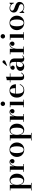

<svg xmlns="http://www.w3.org/2000/svg" viewBox="2586 -3386 1050 6263"><g transform="rotate(-90 3111.5 -255.0)"><path d="M30.5 230.5H97V-440.5H30.5V-460H212V-337Q231 -397 272.2 -433Q313.5 -469 371 -469Q424 -469 471.5 -440.5Q519 -412 548.5 -358.5Q578 -305 578 -230Q578 -155 548.5 -101.2Q519 -47.5 471.5 -18.8Q424 10 371 10Q313.5 10 272.2 -26.2Q231 -62.5 212 -123V230.5H278V250H30.5ZM212 -230Q212 -162.5 231.2 -115.5Q250.5 -68.5 280.8 -44Q311 -19.5 344.5 -19.5Q395 -19.5 421.2 -73Q447.5 -126.5 447.5 -230Q447.5 -439.5 344.5 -439.5Q311 -439.5 280.8 -415.2Q250.5 -391 231.2 -344.2Q212 -297.5 212 -230Z M639 -19.5H705.5V-440.5H639V-460H818.5V-318.5Q833.5 -381.5 867.8 -425.5Q902 -469.5 958.5 -469.5Q1005.5 -469.5 1030.2 -442.2Q1055 -415 1055 -381Q1055 -351 1035.8 -329.2Q1016.5 -307.5 985.5 -307.5Q953.5 -307.5 934 -326.2Q914.5 -345 914.5 -372Q914.5 -404 935.5 -422.5Q956.5 -441 985 -441Q991 -441 996.5 -440.5Q978.5 -449.5 956.5 -449.5Q915.5 -449.5 884.5 -416Q853.5 -382.5 836 -328.5Q818.5 -274.5 818.5 -213.5V-19.5H893.5V0H639Z M1122.5 -230Q1122.5 -295 1151.2 -349.5Q1180 -404 1233.2 -437Q1286.5 -470 1359.5 -470Q1432.5 -470 1485.5 -437Q1538.5 -404 1567 -349.5Q1595.5 -295 1595.5 -230Q1595.5 -165 1567 -110.5Q1538.5 -56 1485.5 -23Q1432.5 10 1359.5 10Q1286.5 10 1233.2 -23Q1180 -56 1151.2 -110.5Q1122.5 -165 1122.5 -230ZM1248.5 -230Q1248.5 -190 1253.2 -151Q1258 -112 1270 -80Q1282 -48 1303.8 -28.8Q1325.5 -9.5 1359.5 -9.5Q1393 -9.5 1414.8 -28.8Q1436.5 -48 1448.5 -80Q1460.5 -112 1465.2 -151Q1470 -190 1470 -230Q1470 -270 1465.2 -309Q1460.5 -348 1448.5 -380Q1436.5 -412 1414.8 -431.2Q1393 -450.5 1359.5 -450.5Q1325.5 -450.5 1303.8 -431.2Q1282 -412 1270 -380Q1258 -348 1253.2 -309Q1248.5 -270 1248.5 -230Z M1661.5 230.5H1728V-440.5H1661.5V-460H1843V-337Q1862 -397 1903.2 -433Q1944.5 -469 2002 -469Q2055 -469 2102.5 -440.5Q2150 -412 2179.5 -358.5Q2209 -305 2209 -230Q2209 -155 2179.5 -101.2Q2150 -47.5 2102.5 -18.8Q2055 10 2002 10Q1944.5 10 1903.2 -26.2Q1862 -62.5 1843 -123V230.5H1909V250H1661.5ZM1843 -230Q1843 -162.5 1862.2 -115.5Q1881.5 -68.5 1911.8 -44Q1942 -19.5 1975.5 -19.5Q2026 -19.5 2052.2 -73Q2078.5 -126.5 2078.5 -230Q2078.5 -439.5 1975.5 -439.5Q1942 -439.5 1911.8 -415.2Q1881.5 -391 1862.2 -344.2Q1843 -297.5 1843 -230Z M2270 -19.5H2336.5V-440.5H2270V-460H2449.5V-318.5Q2464.5 -381.5 2498.8 -425.5Q2533 -469.5 2589.5 -469.5Q2636.5 -469.5 2661.2 -442.2Q2686 -415 2686 -381Q2686 -351 2666.8 -329.2Q2647.5 -307.5 2616.5 -307.5Q2584.5 -307.5 2565 -326.2Q2545.5 -345 2545.5 -372Q2545.5 -404 2566.5 -422.5Q2587.5 -441 2616 -441Q2622 -441 2627.5 -440.5Q2609.5 -449.5 2587.5 -449.5Q2546.5 -449.5 2515.5 -416Q2484.5 -382.5 2467 -328.5Q2449.5 -274.5 2449.5 -213.5V-19.5H2524.5V0H2270Z M2785 -687.5Q2785 -718 2806 -739Q2827 -760 2857.5 -760Q2888 -760 2909 -739Q2930 -718 2930 -687.5Q2930 -657 2909 -636Q2888 -615 2857.5 -615Q2827 -615 2806 -636Q2785 -657 2785 -687.5ZM2743.5 -19.5H2810V-440.5H2743.5V-460H2925V-19.5H2991.5V0H2743.5Z M3500 -133.5Q3480.5 -72 3429.8 -31Q3379 10 3293 10Q3226.5 10 3173.5 -18.2Q3120.5 -46.5 3089.5 -100.2Q3058.5 -154 3058.5 -230Q3058.5 -306.5 3088 -360Q3117.5 -413.5 3169.2 -441.8Q3221 -470 3288 -470Q3361 -470 3406.5 -440.5Q3452 -411 3473 -363.5Q3494 -316 3494 -261.5H3187.5Q3187 -249 3187 -235Q3187 -174 3196.8 -123.5Q3206.5 -73 3232.8 -43Q3259 -13 3308 -13Q3373 -13 3416.2 -47Q3459.5 -81 3478 -133.5ZM3288 -450.5Q3253 -450.5 3232 -427.8Q3211 -405 3201 -366.5Q3191 -328 3188 -281.5H3367Q3367 -308.5 3364.8 -338.2Q3362.5 -368 3354.8 -393.2Q3347 -418.5 3331 -434.5Q3315 -450.5 3288 -450.5Z M3877 -88Q3857.5 -45.5 3823 -19.2Q3788.5 7 3733.5 7Q3689 7 3665.8 -10.2Q3642.5 -27.5 3634 -55Q3625.5 -82.5 3625.5 -113.5V-440.5H3557V-460H3625.5V-560Q3654 -560 3686.8 -568.5Q3719.5 -577 3740.5 -590V-460H3847.5V-440.5H3740.5V-94.5Q3740.5 -57 3749.2 -43Q3758 -29 3779.5 -29Q3802 -29 3824 -48.8Q3846 -68.5 3860 -97.5Z M4239 -606 4105 -549 4094 -562.5 4187.5 -677Q4200 -694 4216 -697.5Q4232 -701 4246.2 -695.2Q4260.5 -689.5 4267.5 -678.5Q4279 -660 4271 -636.8Q4263 -613.5 4239 -606ZM4153 -257H4222.5V-304.5Q4222.5 -340.5 4216.2 -373.5Q4210 -406.5 4190.2 -427.5Q4170.5 -448.5 4130.5 -448.5Q4107 -448.5 4081 -443Q4055 -437.5 4033.5 -426Q4060.5 -426 4081.5 -410.2Q4102.5 -394.5 4102.5 -365.5Q4102.5 -332.5 4080.8 -316.8Q4059 -301 4033 -301Q4004.5 -301 3985.2 -317.2Q3966 -333.5 3966 -363.5Q3966 -397.5 3993.2 -420.8Q4020.5 -444 4063 -456Q4105.5 -468 4151 -468Q4223.5 -468 4263.5 -445.2Q4303.5 -422.5 4319.8 -385.2Q4336 -348 4336 -304.5V-61Q4336 -44.5 4342 -33Q4348 -21.5 4367 -21.5Q4379.5 -21.5 4395.8 -32Q4412 -42.5 4422 -60.5L4432.5 -45Q4418.5 -20.5 4390 -5.2Q4361.5 10 4322 10Q4280.5 10 4251.5 -10.2Q4222.5 -30.5 4222.5 -78V-100.5Q4206 -49 4167.8 -19.5Q4129.5 10 4073.5 10Q4008.5 10 3969.8 -23.2Q3931 -56.5 3931 -113.5Q3931 -180.5 3988.8 -218.8Q4046.5 -257 4153 -257ZM4122 -31.5Q4146.5 -31.5 4169.5 -48Q4192.5 -64.5 4207.5 -97.8Q4222.5 -131 4222.5 -182.5V-240H4169Q4128.5 -240 4103.2 -222Q4078 -204 4066.8 -177.5Q4055.5 -151 4055.5 -125Q4055.5 -88.5 4071.2 -60Q4087 -31.5 4122 -31.5Z M4470.5 -19.5H4537V-440.5H4470.5V-460H4650V-318.5Q4665 -381.5 4699.2 -425.5Q4733.5 -469.5 4790 -469.5Q4837 -469.5 4861.8 -442.2Q4886.5 -415 4886.5 -381Q4886.5 -351 4867.2 -329.2Q4848 -307.5 4817 -307.5Q4785 -307.5 4765.5 -326.2Q4746 -345 4746 -372Q4746 -404 4767 -422.5Q4788 -441 4816.5 -441Q4822.5 -441 4828 -440.5Q4810 -449.5 4788 -449.5Q4747 -449.5 4716 -416Q4685 -382.5 4667.5 -328.5Q4650 -274.5 4650 -213.5V-19.5H4725V0H4470.5Z M4985.5 -687.5Q4985.5 -718 5006.5 -739Q5027.5 -760 5058 -760Q5088.5 -760 5109.5 -739Q5130.5 -718 5130.5 -687.5Q5130.5 -657 5109.5 -636Q5088.5 -615 5058 -615Q5027.5 -615 5006.5 -636Q4985.5 -657 4985.5 -687.5ZM4944 -19.5H5010.5V-440.5H4944V-460H5125.5V-19.5H5192V0H4944Z M5259 -230Q5259 -295 5287.8 -349.5Q5316.5 -404 5369.8 -437Q5423 -470 5496 -470Q5569 -470 5622 -437Q5675 -404 5703.5 -349.5Q5732 -295 5732 -230Q5732 -165 5703.5 -110.5Q5675 -56 5622 -23Q5569 10 5496 10Q5423 10 5369.8 -23Q5316.5 -56 5287.8 -110.5Q5259 -165 5259 -230ZM5385 -230Q5385 -190 5389.8 -151Q5394.5 -112 5406.5 -80Q5418.5 -48 5440.2 -28.8Q5462 -9.5 5496 -9.5Q5529.5 -9.5 5551.2 -28.8Q5573 -48 5585 -80Q5597 -112 5601.8 -151Q5606.5 -190 5606.5 -230Q5606.5 -270 5601.8 -309Q5597 -348 5585 -380Q5573 -412 5551.2 -431.2Q5529.5 -450.5 5496 -450.5Q5462 -450.5 5440.2 -431.2Q5418.5 -412 5406.5 -380Q5394.5 -348 5389.8 -309Q5385 -270 5385 -230Z M5838.5 10H5821V-142H5841Q5856.5 -84.5 5900.2 -47.8Q5944 -11 6001.5 -11Q6044.5 -11 6076 -29.8Q6107.5 -48.5 6107.5 -87Q6107.5 -116 6087.8 -133Q6068 -150 6037 -161.5Q6006 -173 5971 -184.5Q5936 -196 5904.8 -213.2Q5873.5 -230.5 5853.8 -258.8Q5834 -287 5834 -333Q5834 -368.5 5850.5 -399.5Q5867 -430.5 5899.2 -449.8Q5931.5 -469 5979 -469Q6013 -469 6041.5 -457.8Q6070 -446.5 6092 -428L6135 -470H6152.5V-330H6133Q6126 -359.5 6105.8 -386.5Q6085.5 -413.5 6053.8 -430.8Q6022 -448 5980 -448Q5945 -448 5920.2 -430.8Q5895.5 -413.5 5895.5 -384Q5895.5 -358.5 5916.2 -342.2Q5937 -326 5969.2 -314Q6001.5 -302 6037.8 -289.5Q6074 -277 6106.5 -259.2Q6139 -241.5 6159.5 -213.5Q6180 -185.5 6180 -142Q6180 -93.5 6156.2 -59.5Q6132.5 -25.5 6093.5 -7.8Q6054.5 10 6009 10Q5972.5 10 5940.8 -2.5Q5909 -15 5884 -36.5Z"/></g></svg>

Font: Bodoni* 11pt Medium
Style: Regular
Weight: 500
Version: Version 2.3